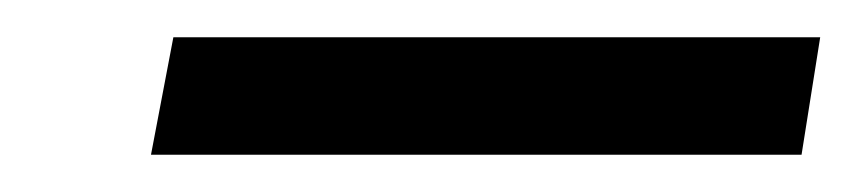

<svg xmlns="http://www.w3.org/2000/svg" viewBox="-20 -680 460 103"><path d="M61 -597 73 -660H420L410 -597Z"/></svg>

Font: DM Sans 16pt
Style: Italic
Weight: 400
Italic angle: -10°
Version: Version 4.004;gftools[0.9.30]